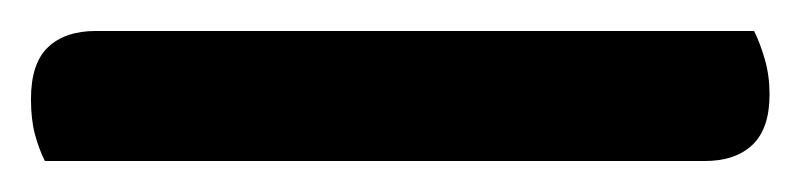

<svg xmlns="http://www.w3.org/2000/svg" viewBox="-20 37 517 124"><path d="M9 141Q5 133 2.5 123.5Q0 114 0 101Q0 78 11 67.5Q22 57 42 57H467Q471 65 474 75.5Q477 86 477 98Q477 120 466 130.5Q455 141 435 141Z"/></svg>

Font: Baloo Chettan 2 Medium
Style: Regular
Weight: 500
Designer: Maithili Shingre, Unnati Kotecha and Ek Type
Foundry: Ek Type
Version: Version 1.640;hotconv 1.0.111;makeotfexe 2.5.65597; ttfautoh